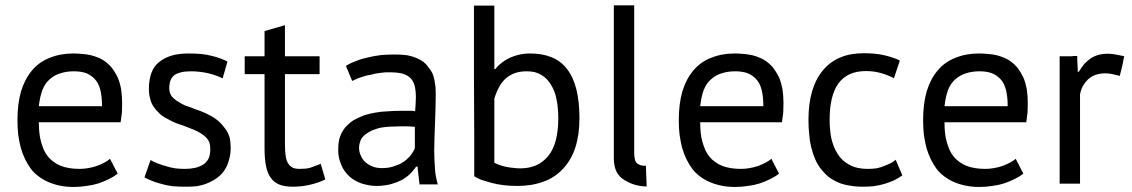

<svg xmlns="http://www.w3.org/2000/svg" viewBox="-20 -704 4340 736"><path d="M402.3 -95.7Q393.6 -87.9 380.9 -81.1Q368.2 -74.2 352.5 -68.4Q335.9 -62.5 318.4 -59.6Q301.8 -56.6 285.2 -56.6Q263.7 -56.6 246.1 -59.6Q227.5 -62.5 212.9 -68.4Q198.2 -74.2 186.5 -83Q173.8 -91.8 165 -102.5Q155.3 -114.3 148.4 -128.9Q142.6 -142.6 137.7 -159.2Q132.8 -175.8 130.9 -195.3Q128.9 -213.9 128.9 -235.4Q233.4 -235.4 442.4 -235.4Q445.3 -254.9 447.3 -272.5Q448.2 -290 448.2 -306.6Q448.2 -336.9 444.3 -362.3Q439.5 -387.7 431.6 -406.2Q422.9 -424.8 412.1 -439.5Q402.3 -453.1 388.7 -463.9Q376 -474.6 360.4 -481.4Q344.7 -488.3 329.1 -492.2Q312.5 -496.1 295.9 -497.1Q278.3 -499 261.7 -499Q210.9 -499 170.9 -482.4Q129.9 -466.8 102.5 -433.6Q75.2 -401.4 60.5 -353.5Q46.9 -305.7 46.9 -243.2Q46.9 -213.9 49.8 -187.5Q53.7 -161.1 59.6 -137.7Q66.4 -114.3 76.2 -93.8Q85.9 -74.2 98.6 -56.6Q111.3 -40 128.9 -27.3Q145.5 -14.6 166 -5.9Q186.5 2.9 210.9 7.8Q234.4 12.7 262.7 12.7Q287.1 12.7 311.5 8.8Q335.9 5.9 357.4 -1Q379.9 -8.8 397.5 -17.6Q416 -26.4 430.7 -38.1Q430.7 -39.1 430.7 -40Q430.7 -40 429.7 -41Q429.7 -41 429.7 -42Q429.7 -42 428.7 -43Q428.7 -43.9 427.7 -44.9Q427.7 -44.9 427.7 -45.9Q427.7 -45.9 426.8 -46.9Q426.8 -46.9 426.8 -47.9Q426.8 -47.9 425.8 -48.8Q425.8 -48.8 425.8 -49.8Q425.8 -49.8 424.8 -49.8Q424.8 -49.8 424.8 -50.8Q424.8 -50.8 423.8 -51.8Q423.8 -51.8 422.9 -53.7Q422.9 -53.7 422.9 -54.7Q422.9 -54.7 422.9 -55.7Q422.9 -55.7 421.9 -55.7Q421.9 -55.7 421.9 -56.6Q421.9 -56.6 420.9 -57.6Q420.9 -57.6 420.9 -58.6Q420.9 -58.6 420.9 -59.6Q420.9 -59.6 419.9 -59.6Q419.9 -59.6 418.9 -61.5Q418.9 -61.5 418.9 -62.5Q418.9 -62.5 418.9 -62.5Q418.9 -62.5 418 -63.5Q418 -63.5 418 -64.5Q418 -64.5 417 -65.4Q417 -65.4 417 -65.4Q417 -66.4 416 -67.4Q416 -67.4 416 -67.4Q416 -67.4 415 -69.3Q415 -69.3 415 -69.3Q415 -69.3 414.1 -71.3Q414.1 -71.3 414.1 -71.3Q414.1 -71.3 414.1 -72.3Q414.1 -72.3 413.1 -73.2Q413.1 -73.2 413.1 -73.2Q413.1 -73.2 413.1 -74.2Q413.1 -74.2 412.1 -75.2Q412.1 -75.2 412.1 -76.2Q412.1 -76.2 412.1 -76.2Q412.1 -77.1 411.1 -78.1Q411.1 -78.1 410.2 -79.1Q410.2 -80.1 409.2 -81.1Q409.2 -81.1 408.2 -82Q408.2 -82 408.2 -83Q408.2 -83 407.2 -84Q407.2 -84 407.2 -85Q407.2 -85 406.2 -85.9Q406.2 -85.9 406.2 -86.9Q406.2 -86.9 405.3 -87.9Q405.3 -87.9 405.3 -88.9Q405.3 -89.8 404.3 -90.8Q404.3 -90.8 403.3 -91.8Q403.3 -91.8 403.3 -92.8Q403.3 -92.8 402.3 -93.8Q402.3 -93.8 402.3 -95.7ZM342.8 -401.4Q357.4 -386.7 364.3 -360.4Q371.1 -334 371.1 -296.9Q290 -296.9 128.9 -296.9Q132.8 -333 142.6 -359.4Q153.3 -385.7 170.9 -400.4Q188.5 -416 210.9 -422.9Q234.4 -430.7 263.7 -430.7Q289.1 -430.7 309.6 -423.8Q329.1 -416 342.8 -401.4Z M758.8 -73.2Q745.1 -64.5 727.5 -60.5Q710 -56.6 688.5 -56.6Q669.9 -56.6 652.3 -58.6Q633.8 -61.5 615.2 -67.4Q597.7 -72.3 583 -78.1Q568.4 -84 556.6 -90.8Q556.6 -89.8 556.6 -88.9Q556.6 -88.9 556.6 -87.9Q556.6 -87.9 555.7 -86.9Q555.7 -86.9 555.7 -85.9Q555.7 -85.9 555.7 -85Q555.7 -85 554.7 -84Q554.7 -84 554.7 -83Q554.7 -83 554.7 -82Q554.7 -82 553.7 -81.1Q553.7 -81.1 553.7 -81.1Q553.7 -81.1 553.7 -80.1Q553.7 -80.1 552.7 -79.1Q552.7 -79.1 552.7 -78.1Q552.7 -78.1 551.8 -76.2Q551.8 -76.2 551.8 -75.2Q551.8 -75.2 551.8 -74.2Q551.8 -74.2 550.8 -73.2Q550.8 -73.2 550.8 -73.2Q550.8 -73.2 550.8 -72.3Q550.8 -71.3 549.8 -70.3Q549.8 -70.3 549.8 -69.3Q549.8 -69.3 549.8 -68.4Q549.8 -68.4 548.8 -68.4Q548.8 -68.4 548.8 -67.4Q548.8 -66.4 548.8 -65.4Q548.8 -65.4 547.9 -64.5Q547.9 -64.5 547.9 -64.5Q547.9 -63.5 547.9 -62.5Q547.9 -62.5 546.9 -61.5Q546.9 -61.5 546.9 -61.5Q546.9 -60.5 545.9 -59.6Q545.9 -59.6 545.9 -59.6Q545.9 -58.6 545.9 -57.6Q545.9 -57.6 544.9 -56.6Q544.9 -56.6 544.9 -55.7Q544.9 -55.7 544.9 -54.7Q544.9 -54.7 543.9 -53.7Q543.9 -53.7 543.9 -53.7Q543.9 -52.7 543.9 -51.8Q543.9 -51.8 543 -51.8Q543 -51.8 543 -50.8Q543 -50.8 543 -49.8Q543 -49.8 543 -48.8Q543 -48.8 542 -48.8Q542 -48.8 542 -47.9Q542 -47.9 542 -46.9Q542 -46.9 542 -45.9Q542 -45.9 541 -44.9Q541 -44.9 541 -43.9Q541 -43.9 540 -43Q540 -43 540 -42Q540 -42 540 -41Q540 -41 539.1 -40Q539.1 -40 539.1 -40Q539.1 -40 539.1 -39.1Q539.1 -39.1 539.1 -38.1Q539.1 -38.1 538.1 -37.1Q538.1 -37.1 538.1 -36.1Q538.1 -36.1 538.1 -35.2Q538.1 -35.2 537.1 -34.2Q537.1 -34.2 537.1 -34.2Q537.1 -34.2 537.1 -32.2Q537.1 -32.2 536.1 -31.2Q536.1 -31.2 536.1 -31.2Q536.1 -31.2 535.2 -29.3Q535.2 -29.3 535.2 -28.3Q535.2 -28.3 535.2 -27.3Q535.2 -27.3 535.2 -26.4Q535.2 -26.4 534.2 -25.4Q534.2 -25.4 534.2 -24.4Q534.2 -24.4 533.2 -24.4Q546.9 -16.6 562.5 -10.7Q579.1 -3.9 598.6 1Q618.2 6.8 641.6 9.8Q665 11.7 693.4 11.7Q714.8 11.7 734.4 9.8Q752.9 6.8 768.6 1Q784.2 -4.9 797.9 -12.7Q811.5 -20.5 822.3 -30.3Q833 -40 840.8 -51.8Q848.6 -63.5 853.5 -77.1Q858.4 -90.8 861.3 -105.5Q864.3 -119.1 864.3 -135.7Q864.3 -158.2 860.4 -175.8Q855.5 -193.4 846.7 -206.1Q837.9 -218.8 827.1 -230.5Q816.4 -242.2 802.7 -251Q789.1 -259.8 775.4 -266.6Q761.7 -273.4 746.1 -279.3Q730.5 -284.2 716.8 -290Q703.1 -294.9 689.5 -299.8Q675.8 -305.7 666 -312.5Q655.3 -318.4 646.5 -326.2Q637.7 -334 633.8 -342.8Q628.9 -352.5 628.9 -365.2Q628.9 -383.8 633.8 -396.5Q638.7 -408.2 648.4 -416Q658.2 -422.9 673.8 -426.8Q689.5 -430.7 711.9 -430.7Q729.5 -430.7 746.1 -428.7Q763.7 -426.8 779.3 -422.9Q794.9 -418.9 808.6 -414.1Q822.3 -409.2 834 -403.3Q834 -404.3 834 -405.3Q834 -405.3 834 -406.2Q834 -406.2 835 -407.2Q835 -407.2 835 -408.2Q835 -408.2 835 -409.2Q835 -410.2 835.9 -411.1Q835.9 -411.1 835.9 -412.1Q835.9 -412.1 835.9 -413.1Q835.9 -413.1 835.9 -414.1Q835.9 -414.1 836.9 -415Q836.9 -415 836.9 -416Q836.9 -416 836.9 -416Q836.9 -416 836.9 -417Q836.9 -417 837.9 -418Q837.9 -418 837.9 -418.9Q837.9 -418.9 837.9 -419.9Q837.9 -419.9 837.9 -420.9Q837.9 -420.9 838.9 -421.9Q838.9 -421.9 838.9 -422.9Q838.9 -422.9 838.9 -422.9Q838.9 -423.8 839.8 -424.8Q839.8 -424.8 839.8 -425.8Q839.8 -425.8 839.8 -426.8Q839.8 -426.8 839.8 -426.8Q839.8 -426.8 840.8 -428.7Q840.8 -428.7 840.8 -429.7Q840.8 -429.7 840.8 -429.7Q840.8 -429.7 841.8 -431.6Q841.8 -431.6 841.8 -432.6Q841.8 -432.6 841.8 -432.6Q841.8 -433.6 842.8 -434.6Q842.8 -434.6 842.8 -435.5Q842.8 -435.5 842.8 -435.5Q842.8 -435.5 842.8 -436.5Q842.8 -436.5 842.8 -437.5Q842.8 -437.5 843.8 -438.5Q843.8 -438.5 843.8 -439.5Q843.8 -439.5 843.8 -440.4Q843.8 -440.4 843.8 -440.4Q843.8 -441.4 844.7 -442.4Q844.7 -442.4 844.7 -442.4Q844.7 -442.4 844.7 -443.4Q844.7 -443.4 844.7 -444.3Q844.7 -444.3 845.7 -445.3Q845.7 -445.3 845.7 -445.3Q845.7 -445.3 845.7 -446.3Q845.7 -446.3 845.7 -447.3Q845.7 -447.3 846.7 -448.2Q846.7 -448.2 846.7 -449.2Q846.7 -449.2 846.7 -449.2Q846.7 -450.2 846.7 -451.2Q846.7 -451.2 847.7 -452.1Q847.7 -452.1 847.7 -452.1Q847.7 -452.1 847.7 -454.1Q847.7 -454.1 848.6 -455.1Q848.6 -455.1 848.6 -456.1Q848.6 -456.1 848.6 -456.1Q848.6 -456.1 848.6 -457Q848.6 -457 848.6 -458Q848.6 -458 849.6 -458Q849.6 -458 849.6 -459Q849.6 -459 849.6 -460Q849.6 -460 849.6 -460.9Q849.6 -460.9 849.6 -460.9Q849.6 -460.9 850.6 -461.9Q850.6 -461.9 850.6 -462.9Q850.6 -462.9 850.6 -463.9Q850.6 -463.9 850.6 -464.8Q850.6 -464.8 851.6 -465.8Q851.6 -465.8 851.6 -466.8Q851.6 -466.8 851.6 -467.8Q851.6 -467.8 852.5 -467.8Q839.8 -474.6 823.2 -480.5Q807.6 -486.3 790 -490.2Q772.5 -495.1 750 -497.1Q728.5 -499 702.1 -499Q666 -499 638.7 -491.2Q610.4 -482.4 590.8 -466.8Q570.3 -451.2 560.5 -424.8Q550.8 -398.4 550.8 -363.3Q550.8 -341.8 555.7 -325.2Q559.6 -308.6 568.4 -295.9Q577.1 -282.2 587.9 -272.5Q597.7 -261.7 611.3 -253.9Q625 -246.1 638.7 -239.3Q652.3 -232.4 668 -227.5Q683.6 -222.7 697.3 -216.8Q710.9 -211.9 724.6 -206.1Q738.3 -200.2 749 -193.4Q759.8 -186.5 768.6 -178.7Q777.3 -169.9 782.2 -159.2Q786.1 -147.5 786.1 -132.8Q786.1 -110.4 779.3 -95.7Q771.5 -81.1 758.8 -73.2Z M918 -419.9Q937.5 -419.9 994.1 -419.9Q994.1 -348.6 994.1 -134.8Q994.1 -94.7 1000 -66.4Q1005.9 -38.1 1018.6 -21.5Q1030.3 -4.9 1051.8 3.9Q1072.3 11.7 1102.5 11.7Q1120.1 11.7 1136.7 9.8Q1153.3 7.8 1169.9 3.9Q1185.5 0 1200.2 -4.9Q1214.8 -9.8 1227.5 -16.6Q1227.5 -16.6 1226.6 -17.6Q1226.6 -17.6 1226.6 -18.6Q1226.6 -18.6 1225.6 -19.5Q1225.6 -19.5 1225.6 -20.5Q1225.6 -20.5 1225.6 -21.5Q1225.6 -21.5 1224.6 -22.5Q1224.6 -22.5 1224.6 -23.4Q1224.6 -23.4 1224.6 -24.4Q1224.6 -24.4 1224.6 -25.4Q1224.6 -25.4 1223.6 -27.3Q1223.6 -27.3 1223.6 -28.3Q1223.6 -28.3 1223.6 -29.3Q1223.6 -29.3 1222.7 -30.3Q1222.7 -30.3 1222.7 -30.3Q1222.7 -30.3 1222.7 -31.2Q1222.7 -31.2 1222.7 -32.2Q1222.7 -33.2 1221.7 -34.2Q1221.7 -34.2 1221.7 -35.2Q1221.7 -35.2 1221.7 -35.2Q1221.7 -35.2 1220.7 -36.1Q1220.7 -36.1 1220.7 -37.1Q1220.7 -37.1 1220.7 -38.1Q1220.7 -38.1 1220.7 -39.1Q1220.7 -39.1 1219.7 -39.1Q1219.7 -39.1 1219.7 -41Q1219.7 -41 1219.7 -42Q1219.7 -42 1219.7 -42Q1219.7 -43 1218.8 -43.9Q1218.8 -43.9 1218.8 -44.9Q1218.8 -44.9 1218.8 -45.9Q1218.8 -45.9 1217.8 -46.9Q1217.8 -46.9 1217.8 -46.9Q1217.8 -46.9 1217.8 -47.9Q1217.8 -47.9 1217.8 -48.8Q1217.8 -48.8 1216.8 -49.8Q1216.8 -49.8 1216.8 -50.8Q1216.8 -50.8 1216.8 -51.8Q1216.8 -51.8 1215.8 -52.7Q1215.8 -52.7 1215.8 -53.7Q1215.8 -53.7 1215.8 -53.7Q1215.8 -53.7 1215.8 -54.7Q1215.8 -54.7 1215.8 -55.7Q1215.8 -55.7 1214.8 -56.6Q1214.8 -56.6 1214.8 -57.6Q1214.8 -57.6 1214.8 -58.6Q1214.8 -58.6 1214.8 -59.6Q1214.8 -59.6 1213.9 -60.5Q1213.9 -60.5 1213.9 -61.5Q1213.9 -61.5 1213.9 -62.5Q1213.9 -62.5 1212.9 -63.5Q1212.9 -63.5 1212.9 -63.5Q1212.9 -64.5 1212.9 -65.4Q1212.9 -65.4 1211.9 -65.4Q1211.9 -66.4 1211.9 -67.4Q1211.9 -67.4 1211.9 -68.4Q1211.9 -68.4 1211.9 -68.4Q1211.9 -68.4 1210.9 -69.3Q1210.9 -69.3 1210.9 -70.3Q1210.9 -70.3 1210.9 -71.3Q1210.9 -71.3 1210.9 -72.3Q1210.9 -72.3 1210 -73.2Q1210 -73.2 1210 -74.2Q1210 -74.2 1210 -75.2Q1210 -75.2 1210 -76.2Q1199.2 -72.3 1189.5 -68.4Q1179.7 -64.5 1170.9 -61.5Q1162.1 -58.6 1151.4 -57.6Q1140.6 -56.6 1127.9 -56.6Q1112.3 -56.6 1101.6 -61.5Q1090.8 -67.4 1085 -77.1Q1078.1 -86.9 1075.2 -105.5Q1072.3 -124 1072.3 -149.4Q1072.3 -239.3 1072.3 -419.9Q1105.5 -419.9 1205.1 -419.9Q1205.1 -437.5 1205.1 -488.3Q1171.9 -488.3 1072.3 -488.3Q1072.3 -517.6 1072.3 -607.4Q1052.7 -601.6 994.1 -585Q994.1 -560.5 994.1 -488.3Q975.6 -488.3 918 -488.3Q918 -470.7 918 -419.9Z M1330.1 -393.6Q1337.9 -397.5 1344.7 -400.4Q1352.5 -404.3 1362.3 -407.2Q1371.1 -410.2 1380.9 -413.1Q1389.6 -416 1399.4 -417Q1410.2 -419.9 1419.9 -421.9Q1429.7 -423.8 1439.5 -424.8Q1449.2 -425.8 1458 -426.8Q1466.8 -426.8 1474.6 -426.8Q1502.9 -426.8 1522.5 -421.9Q1542 -416 1552.7 -405.3Q1563.5 -395.5 1569.3 -376Q1574.2 -357.4 1574.2 -330.1Q1574.2 -318.4 1573.2 -304.7Q1572.3 -292 1571.3 -277.3Q1564.5 -279.3 1558.6 -279.3Q1551.8 -279.3 1544.9 -279.3Q1536.1 -279.3 1517.6 -279.3Q1491.2 -279.3 1466.8 -277.3Q1441.4 -276.4 1419.9 -272.5Q1397.5 -268.6 1377.9 -262.7Q1359.4 -255.9 1342.8 -247.1Q1327.1 -239.3 1315.4 -227.5Q1302.7 -216.8 1293.9 -202.1Q1285.2 -187.5 1280.3 -169.9Q1276.4 -152.3 1276.4 -129.9Q1276.4 -113.3 1279.3 -99.6Q1282.2 -85.9 1288.1 -72.3Q1293 -59.6 1300.8 -48.8Q1308.6 -38.1 1318.4 -28.3Q1328.1 -19.5 1339.8 -12.7Q1351.6 -5.9 1365.2 -1Q1377.9 2.9 1392.6 5.9Q1407.2 8.8 1422.9 8.8Q1439.5 8.8 1453.1 6.8Q1466.8 4.9 1478.5 2Q1491.2 -2 1502 -5.9Q1512.7 -10.7 1521.5 -14.6Q1531.2 -20.5 1539.1 -26.4Q1546.9 -32.2 1553.7 -39.1Q1560.5 -45.9 1565.4 -52.7Q1571.3 -58.6 1575.2 -65.4Q1577.1 -65.4 1580.1 -65.4Q1580.1 -65.4 1580.1 -64.5Q1580.1 -64.5 1581.1 -63.5Q1581.1 -63.5 1581.1 -62.5Q1581.1 -62.5 1581.1 -61.5Q1581.1 -60.5 1581.1 -59.6Q1581.1 -59.6 1581.1 -58.6Q1581.1 -58.6 1581.1 -57.6Q1581.1 -57.6 1581.1 -56.6Q1581.1 -56.6 1581.1 -55.7Q1581.1 -55.7 1582 -54.7Q1582 -54.7 1582 -53.7Q1582 -53.7 1582 -52.7Q1582 -52.7 1582 -51.8Q1582 -51.8 1582 -50.8Q1582 -49.8 1582 -48.8Q1582 -48.8 1582 -47.9Q1582 -47.9 1582 -46.9Q1582 -46.9 1583 -45.9Q1583 -45.9 1583 -44.9Q1583 -44.9 1583 -43.9Q1583 -43.9 1583 -43Q1583 -43 1583 -41Q1583 -41 1583 -40Q1583 -40 1583 -39.1Q1583 -39.1 1583 -38.1Q1583 -38.1 1584 -37.1Q1584 -37.1 1584 -36.1Q1584 -36.1 1584 -35.2Q1584 -34.2 1584 -33.2Q1584 -33.2 1584 -32.2Q1584 -32.2 1584 -31.2Q1584 -31.2 1584 -30.3Q1584 -30.3 1585 -29.3Q1585 -29.3 1585 -28.3Q1585 -28.3 1585 -27.3Q1585 -27.3 1585 -26.4Q1585 -26.4 1585 -25.4Q1585 -25.4 1585 -24.4Q1585 -24.4 1585 -23.4Q1585 -23.4 1585 -22.5Q1585 -21.5 1585.9 -20.5Q1585.9 -20.5 1585.9 -19.5Q1585.9 -19.5 1585.9 -18.6Q1585.9 -18.6 1585.9 -17.6Q1585.9 -17.6 1585.9 -16.6Q1585.9 -16.6 1585.9 -15.6Q1585.9 -15.6 1585.9 -14.6Q1585.9 -14.6 1585.9 -13.7Q1585.9 -13.7 1585.9 -12.7Q1585.9 -12.7 1586.9 -11.7Q1586.9 -11.7 1586.9 -10.7Q1586.9 -10.7 1586.9 -9.8Q1586.9 -9.8 1586.9 -9.8Q1586.9 -9.8 1586.9 -8.8Q1586.9 -8.8 1586.9 -7.8Q1586.9 -7.8 1586.9 -6.8Q1586.9 -5.9 1586.9 -4.9Q1586.9 -4.9 1587.9 -3.9Q1587.9 -3.9 1587.9 -2.9Q1587.9 -2.9 1587.9 -2Q1587.9 -2 1587.9 -2Q1587.9 -2 1587.9 -1Q1587.9 -1 1587.9 0Q1587.9 0 1587.9 1Q1587.9 1 1587.9 2Q1587.9 2 1587.9 2Q1587.9 2 1587.9 2.9Q1588.9 2.9 1589.8 2.9Q1589.8 2.9 1590.8 2.9Q1590.8 2.9 1591.8 2.9Q1591.8 2.9 1592.8 2.9Q1592.8 2.9 1593.8 2.9Q1594.7 2.9 1595.7 2.9Q1595.7 2.9 1596.7 2.9Q1596.7 2.9 1597.7 2.9Q1597.7 2.9 1598.6 2.9Q1598.6 2.9 1599.6 2.9Q1599.6 2.9 1600.6 2.9Q1600.6 2.9 1601.6 2.9Q1601.6 2.9 1602.5 2.9Q1602.5 2.9 1603.5 2.9Q1603.5 2.9 1604.5 2.9Q1604.5 2.9 1605.5 2.9Q1605.5 2.9 1607.4 2.9Q1607.4 2.9 1608.4 2.9Q1608.4 2.9 1609.4 2.9Q1609.4 2.9 1610.4 2.9Q1610.4 2.9 1611.3 2.9Q1611.3 2.9 1612.3 2.9Q1612.3 2.9 1613.3 2.9Q1613.3 2.9 1614.3 2.9Q1615.2 2.9 1616.2 2.9Q1616.2 2.9 1617.2 2.9Q1617.2 2.9 1618.2 2.9Q1618.2 2.9 1619.1 2.9Q1619.1 2.9 1620.1 2.9Q1620.1 2.9 1621.1 2.9Q1621.1 2.9 1622.1 2.9Q1622.1 2.9 1623 2.9Q1623 2.9 1625 2.9Q1625 2.9 1626 2.9Q1626 2.9 1627 2.9Q1627 2.9 1627.9 2.9Q1627.9 2.9 1628.9 2.9Q1628.9 2.9 1629.9 2.9Q1629.9 2.9 1630.9 2.9Q1630.9 2.9 1631.8 2.9Q1632.8 2.9 1633.8 2.9Q1633.8 2.9 1634.8 2.9Q1634.8 2.9 1635.7 2.9Q1635.7 2.9 1636.7 2.9Q1636.7 2.9 1637.7 2.9Q1637.7 2.9 1638.7 2.9Q1638.7 2.9 1639.6 2.9Q1639.6 2.9 1640.6 2.9Q1640.6 2.9 1641.6 2.9Q1641.6 2.9 1643.6 2.9Q1643.6 2.9 1644.5 2.9Q1644.5 2.9 1645.5 2.9Q1645.5 2.9 1646.5 2.9Q1646.5 2.9 1647.5 2.9Q1647.5 2.9 1648.4 2.9Q1648.4 2.9 1649.4 2.9Q1649.4 2.9 1650.4 2.9Q1650.4 2.9 1651.4 2.9Q1651.4 2.9 1652.3 2.9Q1652.3 2.9 1653.3 2.9Q1653.3 2.9 1654.3 2.9Q1654.3 2.9 1655.3 2.9Q1655.3 2.9 1656.2 2.9Q1656.2 2.9 1657.2 2.9Q1657.2 2.9 1658.2 2.9Q1654.3 -10.7 1651.4 -25.4Q1648.4 -41 1647.5 -56.6Q1646.5 -72.3 1645.5 -89.8Q1644.5 -107.4 1644.5 -125Q1644.5 -149.4 1645.5 -176.8Q1646.5 -203.1 1647.5 -230.5Q1648.4 -257.8 1649.4 -287.1Q1650.4 -315.4 1650.4 -344.7Q1650.4 -358.4 1649.4 -371.1Q1647.5 -383.8 1645.5 -397.5Q1642.6 -411.1 1637.7 -422.9Q1631.8 -434.6 1623 -445.3Q1615.2 -457 1604.5 -465.8Q1592.8 -474.6 1577.1 -481.4Q1561.5 -488.3 1541 -492.2Q1520.5 -495.1 1495.1 -495.1Q1468.8 -495.1 1442.4 -493.2Q1417 -490.2 1392.6 -484.4Q1368.2 -479.5 1346.7 -470.7Q1324.2 -462.9 1305.7 -451.2Q1305.7 -451.2 1306.6 -450.2Q1306.6 -450.2 1306.6 -449.2Q1306.6 -449.2 1307.6 -448.2Q1307.6 -448.2 1307.6 -447.3Q1307.6 -447.3 1307.6 -446.3Q1307.6 -446.3 1308.6 -445.3Q1308.6 -445.3 1308.6 -444.3Q1308.6 -444.3 1309.6 -443.4Q1309.6 -443.4 1309.6 -442.4Q1309.6 -442.4 1309.6 -441.4Q1309.6 -441.4 1310.5 -440.4Q1310.5 -440.4 1310.5 -439.5Q1310.5 -439.5 1311.5 -439.5Q1311.5 -439.5 1311.5 -438.5Q1311.5 -438.5 1311.5 -437.5Q1311.5 -437.5 1312.5 -435.5Q1312.5 -435.5 1312.5 -434.6Q1312.5 -434.6 1313.5 -433.6Q1313.5 -433.6 1313.5 -433.6Q1313.5 -433.6 1314.5 -431.6Q1314.5 -431.6 1314.5 -430.7Q1314.5 -430.7 1314.5 -429.7Q1314.5 -429.7 1315.4 -429.7Q1315.4 -429.7 1315.4 -427.7Q1315.4 -427.7 1316.4 -426.8Q1316.4 -426.8 1316.4 -426.8Q1316.4 -425.8 1317.4 -424.8Q1317.4 -424.8 1317.4 -423.8Q1317.4 -423.8 1317.4 -422.9Q1317.4 -422.9 1318.4 -421.9Q1318.4 -421.9 1318.4 -421.9Q1318.4 -421.9 1318.4 -420.9Q1318.4 -420.9 1319.3 -419.9Q1319.3 -419.9 1319.3 -419.9Q1319.3 -419.9 1319.3 -418.9Q1319.3 -418.9 1319.3 -418Q1319.3 -418 1320.3 -417Q1320.3 -417 1320.3 -417Q1320.3 -417 1321.3 -415Q1321.3 -415 1321.3 -415Q1321.3 -415 1321.3 -414.1Q1321.3 -414.1 1321.3 -414.1Q1321.3 -414.1 1322.3 -412.1Q1322.3 -412.1 1322.3 -411.1Q1322.3 -411.1 1323.2 -410.2Q1323.2 -410.2 1323.2 -409.2Q1323.2 -409.2 1324.2 -408.2Q1324.2 -408.2 1324.2 -407.2Q1324.2 -407.2 1325.2 -406.2Q1325.2 -406.2 1325.2 -405.3Q1325.2 -405.3 1325.2 -404.3Q1325.2 -404.3 1326.2 -403.3Q1326.2 -403.3 1326.2 -402.3Q1326.2 -402.3 1327.1 -401.4Q1327.1 -401.4 1327.1 -400.4Q1327.1 -400.4 1328.1 -399.4Q1328.1 -399.4 1328.1 -397.5Q1328.1 -397.5 1329.1 -396.5Q1329.1 -396.5 1329.1 -395.5Q1329.1 -395.5 1330.1 -394.5Q1330.1 -394.5 1330.1 -393.6ZM1380.9 -82Q1369.1 -92.8 1363.3 -107.4Q1356.4 -121.1 1356.4 -137.7Q1356.4 -150.4 1360.4 -160.2Q1363.3 -170.9 1370.1 -178.7Q1377 -186.5 1385.7 -192.4Q1394.5 -198.2 1404.3 -203.1Q1416 -208 1428.7 -211.9Q1441.4 -215.8 1456.1 -216.8Q1470.7 -218.8 1485.4 -218.8Q1500 -219.7 1514.6 -219.7Q1521.5 -219.7 1529.3 -219.7Q1536.1 -219.7 1543 -219.7Q1549.8 -219.7 1556.6 -218.8Q1563.5 -218.8 1570.3 -217.8Q1570.3 -190.4 1570.3 -136.7Q1568.4 -130.9 1564.5 -124Q1560.5 -118.2 1555.7 -110.4Q1550.8 -103.5 1543.9 -97.7Q1537.1 -90.8 1529.3 -85Q1521.5 -80.1 1512.7 -75.2Q1502.9 -71.3 1492.2 -67.4Q1482.4 -63.5 1469.7 -61.5Q1457 -59.6 1443.4 -59.6Q1423.8 -59.6 1409.2 -65.4Q1393.6 -71.3 1380.9 -82Z M1797.9 -28.3Q1808.6 -21.5 1825.2 -14.6Q1842.8 -8.8 1864.3 -2.9Q1885.7 2.9 1911.1 5.9Q1935.5 8.8 1962.9 8.8Q2019.5 8.8 2063.5 -7.8Q2107.4 -23.4 2138.7 -57.6Q2169.9 -90.8 2185.5 -138.7Q2201.2 -187.5 2201.2 -251Q2201.2 -314.5 2189.5 -361.3Q2177.7 -408.2 2154.3 -438.5Q2130.9 -469.7 2094.7 -484.4Q2059.6 -499 2011.7 -499Q1991.2 -499 1972.7 -495.1Q1954.1 -491.2 1936.5 -483.4Q1918.9 -475.6 1905.3 -464.8Q1890.6 -454.1 1878.9 -439.5Q1877.9 -439.5 1875 -439.5Q1875 -500 1875 -682.6Q1855.5 -682.6 1796.9 -682.6Q1796.9 -645.5 1796.9 -574.2Q1796.9 -503.9 1796.9 -400.4Q1797.9 -273.4 1797.9 -179.7Q1797.9 -85.9 1797.9 -28.3ZM2054.7 -417Q2066.4 -410.2 2075.2 -401.4Q2084 -391.6 2091.8 -379.9Q2098.6 -368.2 2104.5 -354.5Q2110.4 -339.8 2113.3 -323.2Q2117.2 -306.6 2118.2 -289.1Q2120.1 -271.5 2120.1 -252Q2120.1 -202.1 2110.4 -166Q2100.6 -128.9 2081.1 -105.5Q2061.5 -82 2035.2 -70.3Q2007.8 -58.6 1974.6 -58.6Q1960.9 -58.6 1947.3 -60.5Q1933.6 -61.5 1919.9 -64.5Q1906.2 -67.4 1895.5 -71.3Q1884.8 -75.2 1875 -80.1Q1875 -162.1 1875 -326.2Q1882.8 -351.6 1893.6 -371.1Q1904.3 -390.6 1918.9 -403.3Q1934.6 -417 1954.1 -423.8Q1973.6 -430.7 1998 -430.7Q2014.6 -430.7 2029.3 -427.7Q2043 -423.8 2054.7 -417Z M2411.1 -683.6Q2391.6 -683.6 2333 -683.6Q2333 -537.1 2333 -97.7Q2333 -67.4 2342.8 -46.9Q2353.5 -25.4 2374 -13.7Q2394.5 -1 2416 4.9Q2437.5 10.7 2459 10.7Q2457 -23.4 2457 -35.2Q2456.1 -46.9 2457 -38.1Q2458 -28.3 2457 -36.1Q2457 -43 2456.1 -68.4Q2445.3 -68.4 2436.5 -70.3Q2428.7 -73.2 2422.9 -77.1Q2417 -81.1 2414.1 -91.8Q2411.1 -102.5 2411.1 -119.1Q2411.1 -155.3 2411.1 -225.6Q2411.1 -295.9 2411.1 -401.4Q2411.1 -506.8 2411.1 -577.1Q2411.1 -647.5 2411.1 -683.6Z M2937.5 -95.7Q2928.7 -87.9 2916 -81.1Q2903.3 -74.2 2887.7 -68.4Q2871.1 -62.5 2853.5 -59.6Q2836.9 -56.6 2820.3 -56.6Q2798.8 -56.6 2781.2 -59.6Q2762.7 -62.5 2748 -68.4Q2733.4 -74.2 2721.7 -83Q2709 -91.8 2700.2 -102.5Q2690.4 -114.3 2683.6 -128.9Q2677.7 -142.6 2672.9 -159.2Q2668 -175.8 2666 -195.3Q2664.1 -213.9 2664.1 -235.4Q2768.6 -235.4 2977.5 -235.4Q2980.5 -254.9 2982.4 -272.5Q2983.4 -290 2983.4 -306.6Q2983.4 -336.9 2979.5 -362.3Q2974.6 -387.7 2966.8 -406.2Q2958 -424.8 2947.3 -439.5Q2937.5 -453.1 2923.8 -463.9Q2911.1 -474.6 2895.5 -481.4Q2879.9 -488.3 2864.3 -492.2Q2847.7 -496.1 2831.1 -497.1Q2813.5 -499 2796.9 -499Q2746.1 -499 2706.1 -482.4Q2665 -466.8 2637.7 -433.6Q2610.4 -401.4 2595.7 -353.5Q2582 -305.7 2582 -243.2Q2582 -213.9 2585 -187.5Q2588.9 -161.1 2594.7 -137.7Q2601.6 -114.3 2611.3 -93.8Q2621.1 -74.2 2633.8 -56.6Q2646.5 -40 2664.1 -27.3Q2680.7 -14.6 2701.2 -5.9Q2721.7 2.9 2746.1 7.8Q2769.5 12.7 2797.9 12.7Q2822.3 12.7 2846.7 8.8Q2871.1 5.9 2892.6 -1Q2915 -8.8 2932.6 -17.6Q2951.2 -26.4 2965.8 -38.1Q2965.8 -39.1 2965.8 -40Q2965.8 -40 2964.8 -41Q2964.8 -41 2964.8 -42Q2964.8 -42 2963.9 -43Q2963.9 -43.9 2962.9 -44.9Q2962.9 -44.9 2962.9 -45.9Q2962.9 -45.9 2961.9 -46.9Q2961.9 -46.9 2961.9 -47.9Q2961.9 -47.9 2960.9 -48.8Q2960.9 -48.8 2960.9 -49.8Q2960.9 -49.8 2960 -49.8Q2960 -49.8 2960 -50.8Q2960 -50.8 2959 -51.8Q2959 -51.8 2958 -53.7Q2958 -53.7 2958 -54.7Q2958 -54.7 2958 -55.7Q2958 -55.7 2957 -55.7Q2957 -55.7 2957 -56.6Q2957 -56.6 2956.1 -57.6Q2956.1 -57.6 2956.1 -58.6Q2956.1 -58.6 2956.1 -59.6Q2956.1 -59.6 2955.1 -59.6Q2955.1 -59.6 2954.1 -61.5Q2954.1 -61.5 2954.1 -62.5Q2954.1 -62.5 2954.1 -62.5Q2954.1 -62.5 2953.1 -63.5Q2953.1 -63.5 2953.1 -64.5Q2953.1 -64.5 2952.1 -65.4Q2952.1 -65.4 2952.1 -65.4Q2952.1 -66.4 2951.2 -67.4Q2951.2 -67.4 2951.2 -67.4Q2951.2 -67.4 2950.2 -69.3Q2950.2 -69.3 2950.2 -69.3Q2950.2 -69.3 2949.2 -71.3Q2949.2 -71.3 2949.2 -71.3Q2949.2 -71.3 2949.2 -72.3Q2949.2 -72.3 2948.2 -73.2Q2948.2 -73.2 2948.2 -73.2Q2948.2 -73.2 2948.2 -74.2Q2948.2 -74.2 2947.3 -75.2Q2947.3 -75.2 2947.3 -76.2Q2947.3 -76.2 2947.3 -76.2Q2947.3 -77.1 2946.3 -78.1Q2946.3 -78.1 2945.3 -79.1Q2945.3 -80.1 2944.3 -81.1Q2944.3 -81.1 2943.4 -82Q2943.4 -82 2943.4 -83Q2943.4 -83 2942.4 -84Q2942.4 -84 2942.4 -85Q2942.4 -85 2941.4 -85.9Q2941.4 -85.9 2941.4 -86.9Q2941.4 -86.9 2940.4 -87.9Q2940.4 -87.9 2940.4 -88.9Q2940.4 -89.8 2939.5 -90.8Q2939.5 -90.8 2938.5 -91.8Q2938.5 -91.8 2938.5 -92.8Q2938.5 -92.8 2937.5 -93.8Q2937.5 -93.8 2937.5 -95.7ZM2877.9 -401.4Q2892.6 -386.7 2899.4 -360.4Q2906.2 -334 2906.2 -296.9Q2825.2 -296.9 2664.1 -296.9Q2668 -333 2677.7 -359.4Q2688.5 -385.7 2706.1 -400.4Q2723.6 -416 2746.1 -422.9Q2769.5 -430.7 2798.8 -430.7Q2824.2 -430.7 2844.7 -423.8Q2864.3 -416 2877.9 -401.4Z M3414.1 -91.8Q3405.3 -84 3393.6 -78.1Q3381.8 -72.3 3368.2 -67.4Q3354.5 -61.5 3338.9 -58.6Q3323.2 -56.6 3305.7 -56.6Q3285.2 -56.6 3267.6 -60.5Q3250 -64.5 3236.3 -72.3Q3222.7 -79.1 3210.9 -89.8Q3200.2 -99.6 3191.4 -113.3Q3182.6 -127 3176.8 -141.6Q3170.9 -156.2 3167 -172.9Q3163.1 -189.5 3162.1 -207Q3160.2 -224.6 3160.2 -244.1Q3160.2 -337.9 3194.3 -384.8Q3229.5 -431.6 3298.8 -431.6Q3314.5 -431.6 3329.1 -429.7Q3343.8 -427.7 3357.4 -423.8Q3371.1 -419.9 3382.8 -415Q3395.5 -410.2 3407.2 -404.3Q3407.2 -404.3 3407.2 -405.3Q3407.2 -405.3 3407.2 -406.2Q3407.2 -406.2 3408.2 -407.2Q3408.2 -407.2 3408.2 -408.2Q3408.2 -408.2 3408.2 -409.2Q3408.2 -410.2 3409.2 -411.1Q3409.2 -411.1 3409.2 -412.1Q3409.2 -412.1 3410.2 -413.1Q3410.2 -413.1 3410.2 -414.1Q3410.2 -414.1 3410.2 -415Q3410.2 -415 3411.1 -416Q3411.1 -416 3411.1 -417Q3411.1 -417 3411.1 -417Q3411.1 -417 3411.1 -418Q3411.1 -418 3412.1 -418.9Q3412.1 -418.9 3412.1 -420.9Q3412.1 -420.9 3413.1 -421.9Q3413.1 -421.9 3413.1 -422.9Q3413.1 -422.9 3413.1 -422.9Q3413.1 -422.9 3413.1 -423.8Q3413.1 -423.8 3414.1 -425.8Q3414.1 -425.8 3414.1 -426.8Q3414.1 -426.8 3415 -427.7Q3415 -427.7 3415 -427.7Q3415 -428.7 3415 -429.7Q3415 -429.7 3416 -430.7Q3416 -430.7 3416 -430.7Q3416 -431.6 3416 -432.6Q3416 -432.6 3417 -433.6Q3417 -433.6 3417 -433.6Q3417 -434.6 3417 -435.5Q3417 -435.5 3417 -435.5Q3417 -436.5 3418 -437.5Q3418 -437.5 3418 -438.5Q3418 -438.5 3418.9 -439.5Q3418.9 -439.5 3418.9 -440.4Q3418.9 -440.4 3418.9 -441.4Q3418.9 -441.4 3418.9 -441.4Q3418.9 -441.4 3419.9 -443.4Q3419.9 -443.4 3419.9 -444.3Q3419.9 -444.3 3420.9 -445.3Q3420.9 -445.3 3420.9 -446.3Q3420.9 -446.3 3420.9 -447.3Q3420.9 -447.3 3421.9 -448.2Q3421.9 -448.2 3421.9 -449.2Q3421.9 -449.2 3421.9 -450.2Q3421.9 -450.2 3422.9 -451.2Q3422.9 -451.2 3422.9 -452.1Q3422.9 -452.1 3422.9 -453.1Q3422.9 -453.1 3422.9 -453.1Q3422.9 -453.1 3423.8 -455.1Q3423.8 -455.1 3423.8 -456.1Q3423.8 -456.1 3424.8 -457Q3424.8 -457 3424.8 -458Q3424.8 -458 3424.8 -459Q3424.8 -459 3425.8 -460Q3425.8 -460 3425.8 -460.9Q3425.8 -460.9 3425.8 -460.9Q3425.8 -460.9 3426.8 -462.9Q3426.8 -462.9 3426.8 -463.9Q3426.8 -463.9 3426.8 -463.9Q3426.8 -464.8 3427.7 -465.8Q3427.7 -465.8 3427.7 -466.8Q3427.7 -466.8 3427.7 -467.8Q3427.7 -467.8 3428.7 -468.8Q3428.7 -468.8 3428.7 -469.7Q3428.7 -469.7 3428.7 -470.7Q3428.7 -470.7 3429.7 -471.7Q3417 -478.5 3401.4 -483.4Q3386.7 -488.3 3370.1 -492.2Q3353.5 -496.1 3334 -498Q3314.5 -500 3291 -500Q3239.3 -500 3200.2 -483.4Q3161.1 -466.8 3133.8 -433.6Q3106.4 -400.4 3092.8 -353.5Q3079.1 -305.7 3079.1 -244.1Q3079.1 -214.8 3082 -188.5Q3084 -162.1 3089.8 -138.7Q3095.7 -115.2 3104.5 -94.7Q3113.3 -74.2 3126 -57.6Q3138.7 -41 3154.3 -27.3Q3170.9 -14.6 3190.4 -5.9Q3209 2.9 3233.4 6.8Q3257.8 11.7 3286.1 11.7Q3308.6 11.7 3329.1 9.8Q3349.6 6.8 3370.1 1Q3389.6 -4.9 3407.2 -12.7Q3424.8 -21.5 3439.5 -32.2Q3439.5 -32.2 3438.5 -33.2Q3438.5 -33.2 3437.5 -34.2Q3437.5 -34.2 3437.5 -35.2Q3437.5 -35.2 3437.5 -36.1Q3437.5 -36.1 3436.5 -37.1Q3436.5 -37.1 3436.5 -38.1Q3436.5 -38.1 3435.5 -39.1Q3435.5 -39.1 3435.5 -40Q3435.5 -40 3435.5 -41Q3435.5 -41 3434.6 -42Q3434.6 -42 3434.6 -43Q3434.6 -43 3433.6 -43.9Q3433.6 -43.9 3433.6 -43.9Q3433.6 -43.9 3433.6 -44.9Q3433.6 -44.9 3432.6 -45.9Q3432.6 -45.9 3432.6 -47.9Q3432.6 -47.9 3431.6 -48.8Q3431.6 -48.8 3431.6 -49.8Q3431.6 -49.8 3430.7 -49.8Q3430.7 -49.8 3430.7 -50.8Q3430.7 -50.8 3429.7 -52.7Q3429.7 -52.7 3429.7 -53.7Q3429.7 -53.7 3429.7 -53.7Q3429.7 -53.7 3428.7 -55.7Q3428.7 -55.7 3428.7 -56.6Q3428.7 -56.6 3427.7 -56.6Q3427.7 -56.6 3427.7 -57.6Q3427.7 -57.6 3427.7 -58.6Q3427.7 -58.6 3427.7 -59.6Q3427.7 -59.6 3426.8 -59.6Q3426.8 -59.6 3426.8 -60.5Q3426.8 -60.5 3426.8 -61.5Q3426.8 -61.5 3425.8 -61.5Q3425.8 -61.5 3425.8 -62.5Q3425.8 -62.5 3425.8 -63.5Q3425.8 -63.5 3424.8 -63.5Q3424.8 -63.5 3424.8 -64.5Q3424.8 -64.5 3424.8 -65.4Q3424.8 -65.4 3423.8 -66.4Q3423.8 -66.4 3423.8 -67.4Q3423.8 -67.4 3423.8 -68.4Q3423.8 -68.4 3422.9 -69.3Q3422.9 -69.3 3422.9 -70.3Q3422.9 -70.3 3421.9 -71.3Q3421.9 -71.3 3421.9 -71.3Q3421.9 -71.3 3421.9 -72.3Q3421.9 -72.3 3421.9 -73.2Q3421.9 -73.2 3420.9 -74.2Q3420.9 -74.2 3420.9 -75.2Q3420.9 -75.2 3419.9 -76.2Q3419.9 -76.2 3419.9 -77.1Q3419.9 -77.1 3418.9 -78.1Q3418.9 -78.1 3418.9 -79.1Q3418.9 -79.1 3418 -80.1Q3418 -80.1 3418 -81.1Q3418 -81.1 3418 -82Q3418 -82 3417 -83Q3417 -83 3417 -84Q3417 -84 3416 -85Q3416 -85 3416 -86.9Q3416 -86.9 3415 -87.9Q3415 -87.9 3415 -88.9Q3415 -88.9 3414.1 -89.8Q3414.1 -90.8 3414.1 -91.8Z M3874 -95.7Q3865.2 -87.9 3852.5 -81.1Q3839.8 -74.2 3824.2 -68.4Q3807.6 -62.5 3790 -59.6Q3773.4 -56.6 3756.8 -56.6Q3735.4 -56.6 3717.8 -59.6Q3699.2 -62.5 3684.6 -68.4Q3669.9 -74.2 3658.2 -83Q3645.5 -91.8 3636.7 -102.5Q3627 -114.3 3620.1 -128.9Q3614.3 -142.6 3609.4 -159.2Q3604.5 -175.8 3602.5 -195.3Q3600.6 -213.9 3600.6 -235.4Q3705.1 -235.4 3914.1 -235.4Q3917 -254.9 3918.9 -272.5Q3919.9 -290 3919.9 -306.6Q3919.9 -336.9 3916 -362.3Q3911.1 -387.7 3903.3 -406.2Q3894.5 -424.8 3883.8 -439.5Q3874 -453.1 3860.4 -463.9Q3847.7 -474.6 3832 -481.4Q3816.4 -488.3 3800.8 -492.2Q3784.2 -496.1 3767.6 -497.1Q3750 -499 3733.4 -499Q3682.6 -499 3642.6 -482.4Q3601.6 -466.8 3574.2 -433.6Q3546.9 -401.4 3532.2 -353.5Q3518.6 -305.7 3518.6 -243.2Q3518.6 -213.9 3521.5 -187.5Q3525.4 -161.1 3531.2 -137.7Q3538.1 -114.3 3547.9 -93.8Q3557.6 -74.2 3570.3 -56.6Q3583 -40 3600.6 -27.3Q3617.2 -14.6 3637.7 -5.9Q3658.2 2.9 3682.6 7.8Q3706.1 12.7 3734.4 12.7Q3758.8 12.7 3783.2 8.8Q3807.6 5.9 3829.1 -1Q3851.6 -8.8 3869.1 -17.6Q3887.7 -26.4 3902.3 -38.1Q3902.3 -39.1 3902.3 -40Q3902.3 -40 3901.4 -41Q3901.4 -41 3901.4 -42Q3901.4 -42 3900.4 -43Q3900.4 -43.9 3899.4 -44.9Q3899.4 -44.9 3899.4 -45.9Q3899.4 -45.9 3898.4 -46.9Q3898.4 -46.9 3898.4 -47.9Q3898.4 -47.9 3897.5 -48.8Q3897.5 -48.8 3897.5 -49.8Q3897.5 -49.8 3896.5 -49.8Q3896.5 -49.8 3896.5 -50.8Q3896.5 -50.8 3895.5 -51.8Q3895.5 -51.8 3894.5 -53.7Q3894.5 -53.7 3894.5 -54.7Q3894.5 -54.7 3894.5 -55.7Q3894.5 -55.7 3893.6 -55.7Q3893.6 -55.7 3893.6 -56.6Q3893.6 -56.6 3892.6 -57.6Q3892.6 -57.6 3892.6 -58.6Q3892.6 -58.6 3892.6 -59.6Q3892.6 -59.6 3891.6 -59.6Q3891.6 -59.6 3890.6 -61.5Q3890.6 -61.5 3890.6 -62.5Q3890.6 -62.5 3890.6 -62.5Q3890.6 -62.5 3889.6 -63.5Q3889.6 -63.5 3889.6 -64.5Q3889.6 -64.5 3888.7 -65.4Q3888.7 -65.4 3888.7 -65.4Q3888.7 -66.4 3887.7 -67.4Q3887.7 -67.4 3887.7 -67.4Q3887.7 -67.4 3886.7 -69.3Q3886.7 -69.3 3886.7 -69.3Q3886.7 -69.3 3885.7 -71.3Q3885.7 -71.3 3885.7 -71.3Q3885.7 -71.3 3885.7 -72.3Q3885.7 -72.3 3884.8 -73.2Q3884.8 -73.2 3884.8 -73.2Q3884.8 -73.2 3884.8 -74.2Q3884.8 -74.2 3883.8 -75.2Q3883.8 -75.2 3883.8 -76.2Q3883.8 -76.2 3883.8 -76.2Q3883.8 -77.1 3882.8 -78.1Q3882.8 -78.1 3881.8 -79.1Q3881.8 -80.1 3880.9 -81.1Q3880.9 -81.1 3879.9 -82Q3879.9 -82 3879.9 -83Q3879.9 -83 3878.9 -84Q3878.9 -84 3878.9 -85Q3878.9 -85 3877.9 -85.9Q3877.9 -85.9 3877.9 -86.9Q3877.9 -86.9 3877 -87.9Q3877 -87.9 3877 -88.9Q3877 -89.8 3876 -90.8Q3876 -90.8 3875 -91.8Q3875 -91.8 3875 -92.8Q3875 -92.8 3874 -93.8Q3874 -93.8 3874 -95.7ZM3814.5 -401.4Q3829.1 -386.7 3835.9 -360.4Q3842.8 -334 3842.8 -296.9Q3761.7 -296.9 3600.6 -296.9Q3604.5 -333 3614.3 -359.4Q3625 -385.7 3642.6 -400.4Q3660.2 -416 3682.6 -422.9Q3706.1 -430.7 3735.4 -430.7Q3760.7 -430.7 3781.2 -423.8Q3800.8 -416 3814.5 -401.4Z M4290 -488.3Q4272.5 -492.2 4256.8 -495.1Q4240.2 -498 4226.6 -498Q4206.1 -498 4189.5 -493.2Q4172.9 -488.3 4160.2 -479.5Q4147.5 -470.7 4135.7 -458Q4125 -444.3 4115.2 -428.7Q4114.3 -428.7 4111.3 -428.7Q4111.3 -432.6 4111.3 -439.5Q4111.3 -447.3 4110.4 -459Q4109.4 -469.7 4109.4 -477.5Q4109.4 -485.4 4109.4 -489.3Q4108.4 -489.3 4107.4 -489.3Q4107.4 -489.3 4106.4 -489.3Q4106.4 -489.3 4105.5 -489.3Q4105.5 -489.3 4104.5 -489.3Q4104.5 -489.3 4103.5 -489.3Q4103.5 -489.3 4102.5 -489.3Q4102.5 -489.3 4101.6 -489.3Q4101.6 -489.3 4099.6 -489.3Q4099.6 -489.3 4098.6 -489.3Q4098.6 -489.3 4097.7 -489.3Q4097.7 -489.3 4096.7 -489.3Q4096.7 -489.3 4095.7 -489.3Q4095.7 -489.3 4094.7 -489.3Q4094.7 -489.3 4093.8 -489.3Q4093.8 -489.3 4092.8 -489.3Q4092.8 -489.3 4091.8 -488.3Q4090.8 -488.3 4089.8 -488.3Q4089.8 -488.3 4088.9 -488.3Q4088.9 -488.3 4087.9 -488.3Q4087.9 -488.3 4086.9 -488.3Q4086.9 -488.3 4085.9 -488.3Q4085.9 -488.3 4085 -488.3Q4085 -488.3 4084 -488.3Q4083 -488.3 4082 -488.3Q4082 -488.3 4081.1 -488.3Q4081.1 -488.3 4080.1 -488.3Q4080.1 -488.3 4079.1 -488.3Q4079.1 -488.3 4078.1 -488.3Q4078.1 -488.3 4077.1 -488.3Q4077.1 -488.3 4076.2 -488.3Q4075.2 -488.3 4074.2 -488.3Q4074.2 -488.3 4073.2 -488.3Q4073.2 -488.3 4072.3 -488.3Q4072.3 -488.3 4071.3 -488.3Q4071.3 -488.3 4070.3 -488.3Q4070.3 -488.3 4069.3 -488.3Q4069.3 -488.3 4068.4 -488.3Q4068.4 -488.3 4067.4 -488.3Q4067.4 -488.3 4066.4 -488.3Q4066.4 -488.3 4065.4 -488.3Q4065.4 -488.3 4064.5 -488.3Q4064.5 -488.3 4063.5 -488.3Q4063.5 -488.3 4062.5 -488.3Q4062.5 -488.3 4061.5 -488.3Q4061.5 -488.3 4060.5 -488.3Q4060.5 -488.3 4059.6 -488.3Q4059.6 -488.3 4057.6 -488.3Q4057.6 -488.3 4056.6 -488.3Q4056.6 -488.3 4055.7 -488.3Q4055.7 -488.3 4054.7 -488.3Q4054.7 -488.3 4053.7 -488.3Q4053.7 -488.3 4052.7 -488.3Q4052.7 -488.3 4052.7 -488.3Q4052.7 -488.3 4051.8 -488.3Q4051.8 -488.3 4050.8 -488.3Q4050.8 -488.3 4049.8 -488.3Q4048.8 -488.3 4047.9 -488.3Q4047.9 -488.3 4046.9 -488.3Q4046.9 -488.3 4045.9 -488.3Q4045.9 -488.3 4045.9 -488.3Q4045.9 -488.3 4043.9 -488.3Q4043.9 -488.3 4043 -488.3Q4043 -488.3 4042 -488.3Q4042 -366.2 4042 0Q4061.5 0 4120.1 0Q4120.1 -85.9 4120.1 -341.8Q4123 -359.4 4130.9 -374Q4138.7 -387.7 4150.4 -399.4Q4163.1 -411.1 4179.7 -417Q4196.3 -422.9 4216.8 -422.9Q4230.5 -422.9 4244.1 -419.9Q4257.8 -417 4272.5 -413.1Q4276.4 -427.7 4279.3 -440.4Q4282.2 -454.1 4285.2 -465.8Q4285.2 -466.8 4285.2 -467.8Q4285.2 -467.8 4285.2 -468.8Q4285.2 -468.8 4285.2 -469.7Q4285.2 -469.7 4286.1 -470.7Q4286.1 -470.7 4286.1 -471.7Q4286.1 -471.7 4286.1 -472.7Q4286.1 -472.7 4286.1 -473.6Q4286.1 -473.6 4286.1 -474.6Q4286.1 -474.6 4287.1 -475.6Q4287.1 -475.6 4287.1 -476.6Q4287.1 -476.6 4287.1 -477.5Q4287.1 -477.5 4287.1 -478.5Q4287.1 -478.5 4288.1 -479.5Q4288.1 -479.5 4288.1 -480.5Q4288.1 -480.5 4288.1 -481.4Q4288.1 -481.4 4288.1 -483.4Q4288.1 -483.4 4289.1 -484.4Q4289.1 -484.4 4289.1 -485.4Q4289.1 -485.4 4289.1 -486.3Q4289.1 -486.3 4290 -488.3Z"/></svg>

Font: Aptus Gothic JP
Style: Medium
Weight: 400
Designer: Fuminori Ogawa / Motoya
Version: Version 1